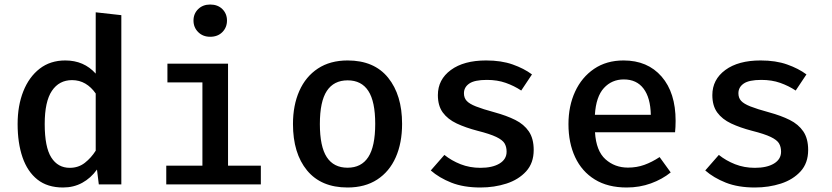

<svg xmlns="http://www.w3.org/2000/svg" viewBox="-20 -827 3732 861"><path d="M409.2 -771.8 524.1 -759V0H423.1L414.9 -66.7Q387.2 -28.2 348.7 -7.2Q310.3 13.8 262.6 13.8Q192.8 13.8 147.9 -21.8Q103.1 -57.4 81 -121.5Q59 -185.6 59 -270.8Q59 -353.3 84.6 -417.7Q110.3 -482.1 157.9 -519Q205.6 -555.9 272.8 -555.9Q356.4 -555.9 409.2 -496.9ZM303.1 -467.7Q245.1 -467.7 212.8 -419.7Q180.5 -371.8 180.5 -270.8Q180.5 -167.2 210 -120.8Q239.5 -74.4 292.8 -74.4Q331.8 -74.4 360.5 -96.9Q389.2 -119.5 409.2 -151.3V-407.7Q389.2 -436.4 362.6 -452.1Q335.9 -467.7 303.1 -467.7Z M922.6 -806.7Q956.4 -806.7 977.2 -786.2Q997.9 -765.6 997.9 -734.9Q997.9 -704.1 977.2 -683.1Q956.4 -662.1 922.6 -662.1Q889.7 -662.1 868.7 -683.1Q847.7 -704.1 847.7 -734.9Q847.7 -765.6 868.7 -786.2Q889.7 -806.7 922.6 -806.7ZM1002.6 -541.5V-84.1H1149.7V0H725.6V-84.1H887.7V-457.4H730.8V-541.5Z M1539 -555.9Q1657.9 -555.9 1720.5 -478.5Q1783.1 -401 1783.1 -271.8Q1783.1 -185.6 1754.6 -121.5Q1726.2 -57.4 1671.5 -21.8Q1616.9 13.8 1538.5 13.8Q1420 13.8 1356.9 -62.8Q1293.8 -139.5 1293.8 -270.8Q1293.8 -354.9 1322.3 -419.2Q1350.8 -483.6 1405.6 -519.7Q1460.5 -555.9 1539 -555.9ZM1539 -466.7Q1476.9 -466.7 1445.6 -419.2Q1414.4 -371.8 1414.4 -270.8Q1414.4 -169.7 1445.4 -122.3Q1476.4 -74.9 1538.5 -74.9Q1600.5 -74.9 1631.5 -122.6Q1662.6 -170.3 1662.6 -271.8Q1662.6 -371.8 1631.8 -419.2Q1601 -466.7 1539 -466.7Z M2134.4 -74.4Q2188.2 -74.4 2220 -93.6Q2251.8 -112.8 2251.8 -146.7Q2251.8 -168.7 2242.6 -184.1Q2233.3 -199.5 2205.6 -212.8Q2177.9 -226.2 2121.5 -240.5Q2068.2 -254.4 2027.9 -273.3Q1987.7 -292.3 1965.6 -322.6Q1943.6 -352.8 1943.6 -400.5Q1943.6 -470.3 2001.8 -513.1Q2060 -555.9 2160 -555.9Q2228.2 -555.9 2279 -537.9Q2329.7 -520 2365.6 -493.3L2317.4 -421Q2285.6 -442.1 2247.9 -455.4Q2210.3 -468.7 2163.1 -468.7Q2108.2 -468.7 2084.4 -452.3Q2060.5 -435.9 2060.5 -408.7Q2060.5 -388.2 2072.6 -374.9Q2084.6 -361.5 2114.4 -349.7Q2144.1 -337.9 2198.5 -323.1Q2251.3 -308.7 2290.5 -289.2Q2329.7 -269.7 2351.5 -237.7Q2373.3 -205.6 2373.3 -154.4Q2373.3 -95.9 2339.5 -58.7Q2305.6 -21.5 2251.3 -3.8Q2196.9 13.8 2134.4 13.8Q2059 13.8 2004.1 -7.9Q1949.2 -29.7 1911.8 -62.6L1972.8 -132.3Q2004.6 -106.7 2045.6 -90.5Q2086.7 -74.4 2134.4 -74.4Z M2648.2 -233.8Q2653.3 -150.3 2695.1 -112.8Q2736.9 -75.4 2795.9 -75.4Q2835.4 -75.4 2869.5 -87.7Q2903.6 -100 2937.9 -122.6L2987.7 -53.8Q2949.7 -23.1 2899 -4.6Q2848.2 13.8 2790.3 13.8Q2705.6 13.8 2647.4 -22.1Q2589.2 -57.9 2559.2 -122.1Q2529.2 -186.2 2529.2 -270.3Q2529.2 -351.8 2559 -416.2Q2588.7 -480.5 2644.1 -518.2Q2699.5 -555.9 2776.4 -555.9Q2884.1 -555.9 2946.9 -483.6Q3009.7 -411.3 3009.7 -285.1Q3009.7 -271.3 3009 -257.7Q3008.2 -244.1 3007.2 -233.8ZM2777.4 -470.8Q2723.6 -470.8 2688.2 -432.3Q2652.8 -393.8 2647.7 -312.3H2898.5Q2896.9 -388.7 2865.9 -429.7Q2834.9 -470.8 2777.4 -470.8Z M3365.1 -74.4Q3419 -74.4 3450.8 -93.6Q3482.6 -112.8 3482.6 -146.7Q3482.6 -168.7 3473.3 -184.1Q3464.1 -199.5 3436.4 -212.8Q3408.7 -226.2 3352.3 -240.5Q3299 -254.4 3258.7 -273.3Q3218.5 -292.3 3196.4 -322.6Q3174.4 -352.8 3174.4 -400.5Q3174.4 -470.3 3232.6 -513.1Q3290.8 -555.9 3390.8 -555.9Q3459 -555.9 3509.7 -537.9Q3560.5 -520 3596.4 -493.3L3548.2 -421Q3516.4 -442.1 3478.7 -455.4Q3441 -468.7 3393.8 -468.7Q3339 -468.7 3315.1 -452.3Q3291.3 -435.9 3291.3 -408.7Q3291.3 -388.2 3303.3 -374.9Q3315.4 -361.5 3345.1 -349.7Q3374.9 -337.9 3429.2 -323.1Q3482.1 -308.7 3521.3 -289.2Q3560.5 -269.7 3582.3 -237.7Q3604.1 -205.6 3604.1 -154.4Q3604.1 -95.9 3570.3 -58.7Q3536.4 -21.5 3482.1 -3.8Q3427.7 13.8 3365.1 13.8Q3289.7 13.8 3234.9 -7.9Q3180 -29.7 3142.6 -62.6L3203.6 -132.3Q3235.4 -106.7 3276.4 -90.5Q3317.4 -74.4 3365.1 -74.4Z"/></svg>

Font: Fira Code Medium
Style: Regular
Weight: 500
Designer: Carrois Corporate, Edenspiekermann AG, Nikita Prokopov
Foundry: Carrois Corporate, Edenspiekermann AG, Nikita Prokopov
Version: Version 6.002